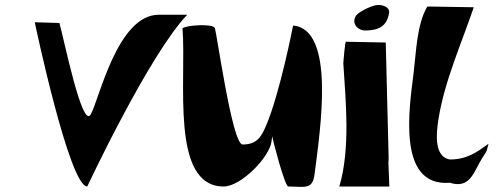

<svg xmlns="http://www.w3.org/2000/svg" viewBox="-20 -746 1984 768"><path d="M119 -657C119 -657 257 0 329 0C329 0 576.5 -528 728.9 -687H614.9C449.2 -687 376.8 -347.5 342.8 -288C308.3 -227.6 233.5 -601 217.7 -654Z M1238.1 -48C1261.8 -232.6 1322.3 -628 1152.4 -644C1152.4 -644 1099.6 -372 1044.1 -243C1025.7 -200.3 1008.9 -168 950.5 -168C908.5 -168 847.4 -614.7 839.1 -634C831.4 -652 727.6 -646 710 -633C726.7 -423.8 659.4 0 875 0C943.3 0 1057.9 -116.3 1066 -180L1068.7 -201C1068.2 -197.3 1118.8 0 1133 0C1197 0 1230.1 14.9 1238.1 -48Z M1483.1 -725C1477.2 -723.8 1455.3 -719 1422.8 -699C1407.5 -689.6 1399.5 -681.1 1397.5 -666C1394.4 -641.4 1418.2 -624 1440.2 -624C1492.3 -624 1529.2 -640.1 1536.4 -696C1539.2 -718.4 1506.7 -730 1483.1 -725ZM1337.3 0H1537.3L1533.6 -96C1535.6 -111.4 1533.8 -128.9 1533.8 -144L1523 -576L1364.4 -579C1360.8 -590 1353.1 -494.9 1353.3 -492C1363 -340.4 1382.2 -152.2 1337.3 0Z M1779.1 -108C1715.6 -119.2 1724.9 -212.2 1733.5 -267C1757.8 -422.3 1826.9 -573.9 1875 -717L1689.4 -720C1647.2 -649.6 1644.7 -537.4 1634.3 -453C1616.5 -310.1 1568.1 1.9 1779.2 -15C1861.4 10.9 1874.8 -59.3 1908.9 -114C1911.6 -118.3 1927.4 -141 1928.1 -147C1929.1 -154.7 1933.5 -165.3 1934.2 -171C1889.2 -138.6 1849.1 -108 1779.1 -108Z"/></svg>

Font: Rocketfuel
Style: Italic
Weight: 400
Designer: Mew Too
Foundry: Cannot Into Space Fonts.
Version: Version 0.27